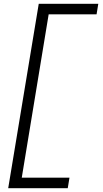

<svg xmlns="http://www.w3.org/2000/svg" viewBox="-20 -843 540 1006"><path d="M23 143 183 -823H495L486 -768H235L94 88H344L335 143Z"/></svg>

Font: Iosevka SS04 Light Oblique
Style: Regular
Weight: 300
Italic angle: -9°
Monospace: yes
Designer: Belleve Invis
Foundry: Belleve Invis
Version: Version 19.0.0; ttfautohint (v1.8.4)